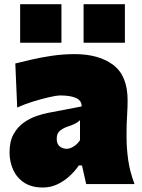

<svg xmlns="http://www.w3.org/2000/svg" viewBox="-20 -857 661 894"><path d="M180.2 16.1Q127 16.1 92.5 -6.6Q58.1 -29.3 41.3 -66.7Q24.4 -104 24.4 -147.5Q24.4 -198.7 43.2 -232.4Q62 -266.1 90.6 -286.1Q119.1 -306.2 149.9 -316.7Q180.7 -327.1 204.1 -331.5L359.9 -361.3Q362.8 -412.6 258.3 -412.6Q245.1 -412.6 211.2 -405Q177.2 -397.5 136 -384.8Q94.7 -372.1 60.1 -356.4L51.3 -561.5Q81.1 -568.8 125 -579.1Q168.9 -589.4 221.2 -597.2Q273.4 -605 327.1 -605Q440.9 -605 507.6 -554.4Q574.2 -503.9 574.2 -390.1Q574.2 -360.4 571.8 -318.8Q569.3 -277.3 569.3 -248V-216.3Q569.3 -168 576.7 -113.8Q584 -59.6 606.4 0H381.3L361.8 -86.4H346.7Q330.1 -61.5 304.7 -37.8Q279.3 -14.2 247.6 1Q215.8 16.1 180.2 16.1ZM290 -164.1Q305.7 -164.1 323 -175Q340.3 -186 352.5 -204.1V-297.4Q344.7 -289.6 333 -283Q321.3 -276.4 293.9 -267.1Q275.9 -261.2 260 -249Q244.1 -236.8 244.1 -210.9Q244.1 -186 258.5 -175Q272.9 -164.1 290 -164.1ZM369.2 -837.4H561.5V-658H369.2ZM73.8 -837.4H266.1V-658H73.8Z"/></svg>

Font: Pinar-DS3-FD Black
Style: Regular
Weight: 900
Designer: Amin Abedi
Version: Version 3.000